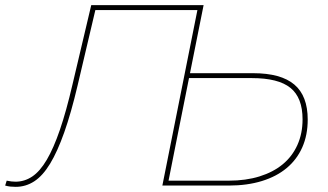

<svg xmlns="http://www.w3.org/2000/svg" viewBox="-64 -720 1271 745"><path d="M-3 5Q-14 5 -23.5 4Q-33 3 -44 0L-38 -19Q-19 -15 -4 -15Q31 -15 61 -35Q91 -55 117.5 -100Q144 -145 168.5 -216.5Q193 -288 217 -391L290 -700H726L586 0H566L702 -681H306L237 -388Q212 -282 185.5 -207Q159 -132 130.5 -85Q102 -38 69 -16.5Q36 5 -3 5ZM918 -436Q1026 -436 1078 -392Q1130 -348 1130 -256Q1130 -196 1109 -148.5Q1088 -101 1048.5 -68Q1009 -35 952 -17.5Q895 0 824 0H566L706 -700H726L673 -436ZM824 -19Q890 -19 943 -35.5Q996 -52 1033 -82.5Q1070 -113 1090 -157.5Q1110 -202 1110 -257Q1110 -341 1063 -379Q1016 -417 913 -417H669L590 -19Z"/></svg>

Font: Argentum Sans Thin
Style: Italic
Weight: 100
Italic angle: -11°
Designer: Julieta Ulanovsky (font), Cristiano Sobral (main changes and remaster)
Foundry: Julieta Ulanovsky (font), Cristiano Sobral (main changes and remaster)
Version: Version 2.007;June 15, 2022;FontCreator 14.0.0.2814 64-bit; 